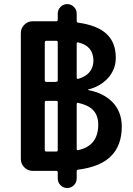

<svg xmlns="http://www.w3.org/2000/svg" viewBox="-20 -858 649 940"><path d="M255.9 -753.9Q262.7 -753.9 262.7 -761.7V-791Q262.7 -810.5 276.4 -824.2Q290 -837.9 309.1 -837.9Q328.1 -837.9 341.8 -824.2Q355.5 -810.5 355.5 -791V-755.9Q355.5 -748 362.3 -747.1Q455.1 -734.4 500 -693.4Q546.9 -651.4 546.9 -575.2Q546.9 -515.6 504.9 -471.7Q467.8 -433.6 412.1 -419.9Q411.1 -418.9 411.1 -418Q411.1 -417 412.1 -417Q484.4 -403.3 528.3 -360.4Q576.2 -312.5 576.2 -238.3Q576.2 -144.5 521.5 -91.8Q469.7 -41 362.3 -27.3Q355.5 -26.4 355.5 -19.5V15.6Q355.5 35.2 341.8 48.8Q328.1 62.5 309.1 62.5Q290 62.5 276.4 48.8Q262.7 35.2 262.7 15.6V-13.7Q262.7 -21.5 255.9 -21.5H139.6Q116.2 -21.5 99.1 -38.6Q82 -55.7 82 -79.1V-696.3Q82 -719.7 99.1 -736.8Q116.2 -753.9 139.6 -753.9H254.9ZM362.3 -354.5Q355.5 -355.5 355.5 -347.7V-128.9Q355.5 -122.1 362.3 -123Q460.9 -143.6 460.9 -248Q460.9 -293 435.5 -319.3Q412.1 -343.8 362.3 -354.5ZM262.7 -357.4Q262.7 -364.3 255.9 -364.3H235.4H207Q199.2 -364.3 199.2 -357.4V-123Q199.2 -116.2 207 -116.2H255.9Q262.7 -116.2 262.7 -123ZM362.3 -650.4Q355.5 -651.4 355.5 -644.5V-476.6Q355.5 -474.6 357.9 -472.7Q360.4 -470.7 362.3 -471.7Q436.5 -493.2 437.5 -561.5Q436.5 -633.8 362.3 -650.4ZM262.7 -650.4Q262.7 -658.2 255.9 -658.2H207Q199.2 -658.2 199.2 -650.4V-464.8Q199.2 -457 207 -457H235.4Q241.2 -457 252 -457Q252.9 -458 255.9 -458Q262.7 -458 262.7 -464.8Z"/></svg>

Font: Gen Jyuu Gothic P Medium
Style: Regular
Weight: 500
Designer: [Source Han Sans]
Ryoko NISHIZUKA  (kana & ideographs); Paul D. Hunt (Latin, Greek & Cyrillic); Wenlong ZHANG  (bopomofo
Version: Version 1.002.20150607